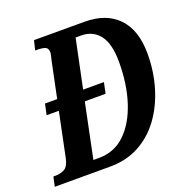

<svg xmlns="http://www.w3.org/2000/svg" viewBox="-147 -830 910 946"><g transform="rotate(-20 308.0 -357.0)"><path d="M-19 0 -8 -50H3Q29 -50 50 -61Q71 -72 80 -113L128 -345H64L76 -402H140L179 -590Q182 -603 184.5 -613Q187 -623 187 -630Q187 -653 171.5 -658.5Q156 -664 130 -664H120L132 -714H397Q510 -714 572.5 -649Q635 -584 635 -460Q635 -369 610.5 -286Q586 -203 539.5 -138.5Q493 -74 425.5 -37Q358 0 271 0ZM235 -59Q315 -59 371.5 -113Q428 -167 458.5 -260Q489 -353 489 -470Q489 -566 454 -611Q419 -656 358 -656H329L276 -402H385L373 -345H264L205 -59Z"/></g></svg>

Font: Noto Serif ExtraCondensed
Style: Bold Italic
Weight: 700
Width: 2
Italic angle: -12°
Designer: Monotype Design Team
Foundry: Monotype Imaging Inc.
Version: Version 2.013; ttfautohint (v1.8.4.7-5d5b)